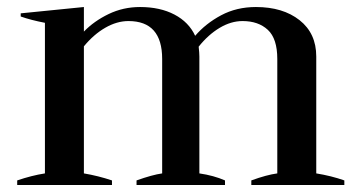

<svg xmlns="http://www.w3.org/2000/svg" viewBox="-20 -527 1021 547"><path d="M961 -13V0H696V-13Q740 -29 770 -33V-359Q770 -417 743 -442Q716 -467 671 -467Q638 -467 605.5 -447.5Q573 -428 546 -394Q548 -376 548 -366V-33Q589 -27 621 -13V0H369V-13Q414 -29 442 -33V-359Q442 -467 346 -467Q313 -467 280 -448Q247 -429 219 -395V-33Q260 -26 299 -13V0H29V-13Q70 -27 108 -33V-462Q67 -470 39 -480V-489L219 -507V-437Q248 -467 289.5 -487Q331 -507 379 -507Q436 -507 477 -485.5Q518 -464 536 -425Q566 -460 610 -483.5Q654 -507 709 -507Q786 -507 833.5 -469.5Q881 -432 881 -366V-33Q924 -26 961 -13Z"/></svg>

Font: Trirong Medium
Style: Regular
Weight: 500
Designer: Katatrad Team
Foundry: CadsonDemak
Version: Version 1.001